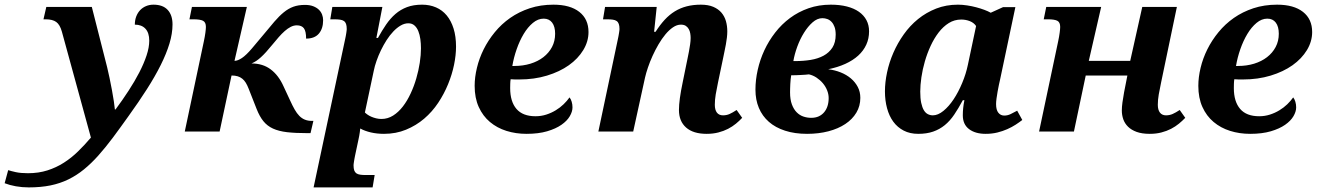

<svg xmlns="http://www.w3.org/2000/svg" viewBox="-188 -566 5670 826"><path d="M78.1 -430.2Q69.8 -460 54 -471.4Q38.1 -482.9 8.8 -482.9H-1L11.2 -536.1H207L272.9 -276.9Q277.8 -257.3 283.2 -231.2Q288.6 -205.1 293.5 -179Q298.3 -152.8 301.8 -130.1Q305.2 -107.4 306.2 -95.2H309.1Q338.9 -135.3 365.2 -175.8Q391.6 -216.3 411.4 -254.6Q431.2 -293 442.6 -327.6Q454.1 -362.3 454.1 -391.1Q454.1 -424.8 437.7 -442.4Q421.4 -460 392.1 -460Q392.1 -479.5 398.2 -495.4Q404.3 -511.2 415 -522.5Q425.8 -533.7 440.4 -539.8Q455.1 -545.9 472.2 -545.9Q512.7 -545.9 533.4 -523.4Q554.2 -501 554.2 -460.9Q554.2 -421.9 541 -378.4Q527.8 -335 503.4 -286.1Q479 -237.3 444.1 -182.6Q409.2 -127.9 365.2 -66.9Q329.1 -16.1 297.4 26.4Q265.6 68.8 235.1 103Q204.6 137.2 173.1 162.8Q141.6 188.5 106.2 205.8Q70.8 223.1 29.1 231.7Q-12.7 240.2 -64 240.2Q-92.8 240.2 -119.9 235.4Q-147 230.5 -168 222.2L-152.8 166Q-141.1 169.9 -119.9 174.6Q-98.6 179.2 -67.9 179.2Q-22 179.2 16.1 167Q54.2 154.8 86.7 134Q119.1 113.3 147.7 85.4Q176.3 57.6 203.1 25.9Z M874 -536.1 820.8 -304.2Q834.5 -304.2 852.8 -316.4Q871.1 -328.6 896 -357.9L944.8 -416Q971.7 -448.7 992.4 -472.9Q1013.2 -497.1 1033 -513.2Q1052.7 -529.3 1074.2 -537.1Q1095.7 -544.9 1124 -544.9Q1144.5 -544.9 1159.2 -539.3Q1173.8 -533.7 1183.3 -524.7Q1192.9 -515.6 1197.5 -503.7Q1202.1 -491.7 1202.1 -479Q1202.1 -442.9 1183.8 -421.4Q1165.5 -399.9 1128.9 -399.9Q1128.9 -431.6 1119.4 -444.3Q1109.9 -457 1088.9 -457Q1075.7 -457 1062.7 -450.4Q1049.8 -443.8 1036.9 -432.4Q1023.9 -420.9 1010.7 -405.8Q997.6 -390.6 983.9 -374Q968.8 -355.5 956.8 -342.3Q944.8 -329.1 934.3 -319.6Q923.8 -310.1 914.1 -303.7Q904.3 -297.4 894 -293Q942.9 -293 976.8 -267.3Q1010.7 -241.7 1031.7 -194.8L1060.1 -133.8Q1070.3 -111.3 1079.6 -95Q1088.9 -78.6 1099.6 -67.6Q1110.4 -56.6 1123.5 -51.3Q1136.7 -45.9 1153.8 -45.9H1160.2L1147.9 6.8H1134.8Q1083 6.8 1047.1 2.7Q1011.2 -1.5 986.3 -12.9Q961.4 -24.4 945.1 -44.7Q928.7 -64.9 916 -97.2L881.8 -184.1Q876 -199.2 869.4 -210Q862.8 -220.7 854.2 -227.5Q845.7 -234.4 834.5 -237.8Q823.2 -241.2 808.1 -241.2L756.8 0H606.9L689 -388.2Q693.4 -408.7 695.6 -425.3Q697.8 -441.9 697.8 -450.2Q697.8 -470.2 685.5 -476.6Q673.3 -482.9 645 -482.9H627L637.7 -536.1Z M1623 -357.9Q1623 -378.4 1620.4 -397.7Q1617.7 -417 1611.6 -432.1Q1605.5 -447.3 1595 -456.5Q1584.5 -465.8 1568.8 -465.8Q1552.2 -465.8 1535.9 -456.3Q1519.5 -446.8 1504.2 -430.7Q1488.8 -414.6 1475.3 -393.6Q1461.9 -372.6 1450.9 -349.9Q1439.9 -327.1 1431.9 -304.2Q1423.8 -281.2 1419.9 -261.2L1381.8 -82Q1386.2 -77.6 1393.6 -72.5Q1400.9 -67.4 1410.2 -63.5Q1419.4 -59.6 1430.4 -56.9Q1441.4 -54.2 1453.1 -54.2Q1480 -54.2 1503.2 -68.8Q1526.4 -83.5 1545.2 -107.9Q1564 -132.3 1578.6 -163.8Q1593.3 -195.3 1603 -229Q1612.8 -262.7 1617.9 -296.1Q1623 -329.6 1623 -357.9ZM1161.1 240.2 1296.9 -397.9Q1298.3 -404.3 1299.6 -411.1Q1300.8 -418 1301.8 -424.1Q1302.7 -430.2 1303.2 -434.6Q1303.7 -439 1303.7 -440.9Q1303.7 -454.6 1300.8 -462.9Q1297.9 -471.2 1291.5 -475.6Q1285.2 -480 1275.1 -481.4Q1265.1 -482.9 1251 -482.9H1232.9L1241.7 -536.1H1457L1431.2 -402.8H1438Q1455.1 -434.1 1473.1 -460.4Q1491.2 -486.8 1513.2 -505.9Q1535.2 -524.9 1563 -535.4Q1590.8 -545.9 1627.9 -545.9Q1660.6 -545.9 1687.7 -534.2Q1714.8 -522.5 1733.9 -499.5Q1752.9 -476.6 1763.4 -442.9Q1773.9 -409.2 1773.9 -365.2Q1773.9 -329.1 1765.4 -287.4Q1756.8 -245.6 1739.7 -203.9Q1722.7 -162.1 1697 -123.5Q1671.4 -85 1636.7 -55.4Q1602.1 -25.9 1558.8 -8.1Q1515.6 9.8 1463.9 9.8Q1433.6 9.8 1407.5 3.7Q1381.3 -2.4 1361.8 -13.2Q1361.3 -5.4 1359.9 2.9Q1358.9 9.8 1357.4 18.3Q1356 26.9 1354 35.2L1339.8 102.1Q1338.4 108.4 1337.2 115.2Q1335.9 122.1 1335 128.2Q1334 134.3 1333.5 138.7Q1333 143.1 1333 145Q1333 158.7 1335.9 167Q1338.9 175.3 1345.2 179.7Q1351.6 184.1 1361.6 185.5Q1371.6 187 1385.7 187H1423.8L1415 240.2Z M2115.7 -65.9Q2140.1 -65.9 2162.1 -73Q2184.1 -80.1 2202.9 -91.6Q2221.7 -103 2236.6 -117.4Q2251.5 -131.8 2262.2 -147Q2268.1 -139.6 2271.5 -128.2Q2274.9 -116.7 2274.9 -104Q2274.9 -85.9 2263.2 -65.9Q2251.5 -45.9 2227.3 -29.1Q2203.1 -12.2 2165.8 -1.2Q2128.4 9.8 2077.1 9.8Q2031.2 9.8 1990.7 -2.9Q1950.2 -15.6 1919.7 -41.3Q1889.2 -66.9 1871.6 -105.7Q1854 -144.5 1854 -196.8Q1854 -233.9 1863.8 -274.4Q1873.5 -314.9 1892.8 -353.8Q1912.1 -392.6 1940.7 -427.5Q1969.2 -462.4 2006.8 -488.8Q2044.4 -515.1 2091.1 -530.5Q2137.7 -545.9 2192.9 -545.9Q2264.6 -545.9 2304.2 -514.9Q2343.8 -483.9 2343.8 -428.2Q2343.8 -387.7 2321.3 -350.6Q2298.8 -313.5 2259.3 -285.4Q2219.7 -257.3 2165 -240.7Q2110.4 -224.1 2045.9 -224.1Q2037.6 -224.1 2027.8 -224.1Q2018.1 -224.1 2008.8 -225.1Q2007.3 -215.3 2007.1 -205.3Q2006.8 -195.3 2006.8 -187Q2006.8 -128.9 2033.9 -97.4Q2061 -65.9 2115.7 -65.9ZM2150.9 -485.8Q2126.5 -485.8 2104.5 -467.5Q2082.5 -449.2 2064.9 -419.9Q2047.4 -390.6 2034.7 -354.2Q2022 -317.9 2016.1 -282.2H2024.9Q2062 -282.2 2094 -292Q2126 -301.8 2149.7 -320.1Q2173.3 -338.4 2186.8 -363.8Q2200.2 -389.2 2200.2 -420.9Q2200.2 -451.7 2187.3 -468.8Q2174.3 -485.8 2150.9 -485.8Z M2732.9 -92.8Q2732.9 -135.7 2749 -211.9L2765.1 -291Q2767.1 -300.8 2770 -314.9Q2772.9 -329.1 2775.9 -344.5Q2778.8 -359.9 2781 -375.2Q2783.2 -390.6 2783.2 -402.8Q2783.2 -412.1 2781.5 -422.4Q2779.8 -432.6 2775.1 -440.9Q2770.5 -449.2 2762.5 -454.6Q2754.4 -460 2741.2 -460Q2724.1 -460 2707.3 -448.5Q2690.4 -437 2674.8 -418.2Q2659.2 -399.4 2645 -375.2Q2630.9 -351.1 2619.4 -325.7Q2607.9 -300.3 2599.6 -275.9Q2591.3 -251.5 2586.9 -231.9L2536.1 0H2386.2L2470.2 -397.9Q2471.7 -404.3 2472.9 -411.1Q2474.1 -418 2475.1 -424.1Q2476.1 -430.2 2476.6 -434.6Q2477.1 -439 2477.1 -440.9Q2477.1 -454.6 2474.1 -462.9Q2471.2 -471.2 2464.8 -475.6Q2458.5 -480 2448.5 -481.4Q2438.5 -482.9 2424.3 -482.9H2406.2L2415 -536.1H2637.2L2626 -429.2H2632.3Q2651.4 -459 2671.6 -481Q2691.9 -502.9 2715.3 -517.3Q2738.8 -531.7 2766.4 -538.8Q2793.9 -545.9 2827.1 -545.9Q2858.9 -545.9 2880.6 -536.6Q2902.3 -527.3 2915.8 -511.5Q2929.2 -495.6 2935.1 -474.9Q2940.9 -454.1 2940.9 -431.2Q2940.9 -418.5 2939.2 -404.1Q2937.5 -389.6 2934.8 -375Q2932.1 -360.4 2929 -345.7Q2925.8 -331.1 2923.3 -317.9L2900.9 -210.9Q2895 -183.6 2891.1 -159.9Q2887.2 -136.2 2887.2 -115.2Q2887.2 -93.3 2896.2 -81.5Q2905.3 -69.8 2922.4 -69.8Q2938 -69.8 2950.9 -75.7Q2963.9 -81.5 2981 -92.8L3004.9 -59.1Q2993.2 -46.4 2978 -33.9Q2962.9 -21.5 2944.1 -11.7Q2925.3 -2 2902.3 3.9Q2879.4 9.8 2852.1 9.8Q2794.4 9.8 2763.7 -17.3Q2732.9 -44.4 2732.9 -92.8Z M3513.2 -145Q3513.2 -109.9 3496.1 -81.3Q3479 -52.7 3448.5 -32.5Q3418 -12.2 3376 -1.2Q3334 9.8 3284.2 9.8Q3231 9.8 3189.5 -3.7Q3147.9 -17.1 3119.6 -42Q3091.3 -66.9 3076.7 -101.8Q3062 -136.7 3062 -180.2Q3062 -222.2 3071.8 -265.6Q3081.5 -309.1 3100.3 -349.6Q3119.1 -390.1 3147 -426Q3174.8 -461.9 3210.7 -488.5Q3246.6 -515.1 3290.5 -530.5Q3334.5 -545.9 3386.2 -545.9Q3424.8 -545.9 3455.3 -538.1Q3485.8 -530.3 3507.1 -515.4Q3528.3 -500.5 3539.6 -479.2Q3550.8 -458 3550.8 -431.2Q3550.8 -399.9 3538.8 -373.8Q3526.9 -347.7 3504.2 -326.9Q3481.4 -306.2 3448.7 -291.3Q3416 -276.4 3375 -268.1Q3403.3 -264.6 3428.5 -254.6Q3453.6 -244.6 3472.4 -228.8Q3491.2 -212.9 3502.2 -191.9Q3513.2 -170.9 3513.2 -145ZM3215.8 -242.2Q3214.4 -233.9 3213.4 -224.1Q3212.4 -214.4 3211.9 -204.3Q3211.4 -194.3 3211.2 -185.3Q3210.9 -176.3 3210.9 -168.9Q3210.9 -137.7 3218.8 -116.7Q3226.6 -95.7 3239.5 -82.8Q3252.4 -69.8 3268.6 -64.5Q3284.7 -59.1 3301.8 -59.1Q3320.3 -59.1 3334.2 -65.4Q3348.1 -71.8 3357.7 -83.3Q3367.2 -94.7 3372.1 -110.1Q3377 -125.5 3377 -144Q3377 -160.6 3370.4 -177.2Q3363.8 -193.8 3352.1 -207.8Q3340.3 -221.7 3325 -231.9Q3309.6 -242.2 3292 -246.1Q3286.6 -245.1 3277.1 -244.6Q3267.6 -244.1 3256.8 -243.4Q3246.1 -242.7 3235.1 -242.4Q3224.1 -242.2 3215.8 -242.2ZM3350.1 -487.8Q3328.1 -487.8 3307.9 -470Q3287.6 -452.1 3270.8 -425Q3253.9 -397.9 3241.9 -365.2Q3230 -332.5 3225.1 -303.2H3232.9Q3268.1 -303.2 3299.6 -308.3Q3331.1 -313.5 3355 -326.4Q3378.9 -339.4 3393.1 -361.3Q3407.2 -383.3 3407.2 -417Q3407.2 -436.5 3402.3 -450Q3397.5 -463.4 3389.4 -471.9Q3381.3 -480.5 3371.1 -484.1Q3360.8 -487.8 3350.1 -487.8Z M4052.2 9.8Q4007.8 9.8 3981 -10.5Q3954.1 -30.8 3954.1 -69.8Q3954.1 -85.4 3955.6 -100.3Q3957 -115.2 3960.9 -134.8H3954.1Q3935.5 -100.1 3917.2 -73Q3898.9 -45.9 3876.5 -27.6Q3854 -9.3 3826.4 0.2Q3798.8 9.8 3762.2 9.8Q3726.6 9.8 3699.7 -4.2Q3672.9 -18.1 3655 -42.5Q3637.2 -66.9 3628.2 -100.3Q3619.1 -133.8 3619.1 -172.9Q3619.1 -211.9 3628.2 -254.6Q3637.2 -297.4 3655.3 -338.9Q3673.3 -380.4 3700 -418Q3726.6 -455.6 3761.5 -483.9Q3796.4 -512.2 3839.4 -529.1Q3882.3 -545.9 3933.1 -545.9Q3952.6 -545.9 3972.9 -542.7Q3993.2 -539.6 4011.7 -534.7Q4030.3 -529.8 4046.6 -523.7Q4063 -517.6 4074.2 -511.2L4127 -535.2H4180.2L4114.3 -223.1Q4112.3 -214.8 4109.4 -201.2Q4106.4 -187.5 4103.8 -172.1Q4101.1 -156.7 4099.1 -142.3Q4097.2 -127.9 4097.2 -118.2Q4097.2 -93.3 4106.9 -81.1Q4116.7 -68.8 4132.3 -68.8Q4146.5 -68.8 4159.4 -75Q4172.4 -81.1 4188 -89.8L4210 -49.8Q4197.3 -40 4181.2 -29.5Q4165 -19 4145.3 -10.3Q4125.5 -1.5 4102.3 4.2Q4079.1 9.8 4052.2 9.8ZM3771 -171.9Q3771 -143.1 3775.1 -123.5Q3779.3 -104 3786.4 -92Q3793.5 -80.1 3803.5 -75Q3813.5 -69.8 3825.2 -69.8Q3847.2 -69.8 3870.6 -88.9Q3894 -107.9 3914.6 -138.9Q3935.1 -169.9 3951.4 -209Q3967.8 -248 3976.1 -288.1L4011.2 -454.1Q4001.5 -468.3 3984.1 -475.1Q3966.8 -481.9 3947.3 -481.9Q3918 -481.9 3893.8 -466.8Q3869.6 -451.7 3850.1 -426.3Q3830.6 -400.9 3815.7 -368.7Q3800.8 -336.4 3790.8 -301.8Q3780.8 -267.1 3775.9 -233.4Q3771 -199.7 3771 -171.9Z M4482.9 -241.2 4432.1 0H4282.2L4364.3 -388.2Q4368.7 -408.7 4370.8 -425.3Q4373 -441.9 4373 -450.2Q4373 -470.2 4360.8 -476.6Q4348.6 -482.9 4320.3 -482.9H4302.2L4313 -536.1H4549.3L4496.1 -304.2H4674.3L4726.1 -536.1H4875L4807.1 -210.9Q4801.3 -183.6 4797.1 -159.9Q4793 -136.2 4793 -115.2Q4793 -93.3 4802.2 -81.5Q4811.5 -69.8 4828.1 -69.8Q4843.8 -69.8 4856.9 -75.7Q4870.1 -81.5 4887.2 -92.8L4911.1 -59.1Q4898.9 -46.4 4883.8 -33.9Q4868.7 -21.5 4849.9 -11.7Q4831.1 -2 4808.3 3.9Q4785.6 9.8 4758.3 9.8Q4725.1 9.8 4702.1 1.5Q4679.2 -6.8 4665 -20.8Q4650.9 -34.7 4644.5 -52.7Q4638.2 -70.8 4638.2 -90.8Q4638.2 -106 4640.9 -125.7Q4643.6 -145.5 4647.9 -168.9L4662.1 -241.2Z M5229 -65.9Q5253.4 -65.9 5275.4 -73Q5297.4 -80.1 5316.2 -91.6Q5335 -103 5349.9 -117.4Q5364.7 -131.8 5375.5 -147Q5381.3 -139.6 5384.8 -128.2Q5388.2 -116.7 5388.2 -104Q5388.2 -85.9 5376.5 -65.9Q5364.7 -45.9 5340.6 -29.1Q5316.4 -12.2 5279.1 -1.2Q5241.7 9.8 5190.4 9.8Q5144.5 9.8 5104 -2.9Q5063.5 -15.6 5033 -41.3Q5002.4 -66.9 4984.9 -105.7Q4967.3 -144.5 4967.3 -196.8Q4967.3 -233.9 4977.1 -274.4Q4986.8 -314.9 5006.1 -353.8Q5025.4 -392.6 5054 -427.5Q5082.5 -462.4 5120.1 -488.8Q5157.7 -515.1 5204.3 -530.5Q5251 -545.9 5306.2 -545.9Q5377.9 -545.9 5417.5 -514.9Q5457 -483.9 5457 -428.2Q5457 -387.7 5434.6 -350.6Q5412.1 -313.5 5372.6 -285.4Q5333 -257.3 5278.3 -240.7Q5223.6 -224.1 5159.2 -224.1Q5150.9 -224.1 5141.1 -224.1Q5131.3 -224.1 5122.1 -225.1Q5120.6 -215.3 5120.4 -205.3Q5120.1 -195.3 5120.1 -187Q5120.1 -128.9 5147.2 -97.4Q5174.3 -65.9 5229 -65.9ZM5264.2 -485.8Q5239.7 -485.8 5217.8 -467.5Q5195.8 -449.2 5178.2 -419.9Q5160.6 -390.6 5147.9 -354.2Q5135.3 -317.9 5129.4 -282.2H5138.2Q5175.3 -282.2 5207.3 -292Q5239.3 -301.8 5262.9 -320.1Q5286.6 -338.4 5300 -363.8Q5313.5 -389.2 5313.5 -420.9Q5313.5 -451.7 5300.5 -468.8Q5287.6 -485.8 5264.2 -485.8Z"/></svg>

Font: Droid Serif
Style: Bold Italic
Weight: 700
Italic angle: -12°
Designer: Monotype Design team
Foundry: Monotype Imaging Inc.
Version: Version 1.03